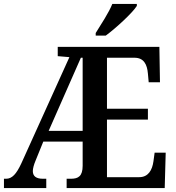

<svg xmlns="http://www.w3.org/2000/svg" viewBox="-20 -951 888 971"><path d="M464 -771H515C569 -811 650 -886 672 -921V-931H548C530 -886 491 -828 464 -784ZM0 0H214V-47H197C164 -47 146 -59 146 -86C146 -98 151 -118 160 -139L199 -235H398V-113C398 -60 376 -47 339 -47H317V0H813L818 -179H762L756 -135C750 -91 730 -55 684 -55H521V-346H728V-401H521V-659H660C707 -659 724 -626 728 -579L732 -535H789L786 -714H272V-667L331 -662L88 -125C63 -71 41 -47 11 -47H0ZM226 -289 389 -659H398V-289Z"/></svg>

Font: Noto Serif Condensed Semi
Style: Regular
Weight: 600
Width: 3
Designer: Monotype Design Team
Foundry: Monotype Imaging Inc.
Version: Version 1.002